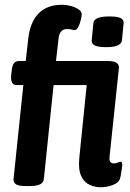

<svg xmlns="http://www.w3.org/2000/svg" viewBox="-20 -779 546 806"><path d="M87 2Q56 2 45.5 -6.5Q35 -15 37 -29L78 -422H49Q23 -422 27 -465L29 -481Q31 -504 38.5 -513.5Q46 -523 60 -523H88L99 -620Q107 -687 142.5 -723Q178 -759 240 -759Q258 -759 277 -754Q296 -749 309.5 -740Q323 -731 323 -720Q323 -711 319 -694.5Q315 -678 308.5 -665.5Q302 -653 294 -653Q287 -653 280.5 -655Q274 -657 261 -657Q231 -657 226 -619L215 -523H429Q460 -523 470.5 -514.5Q481 -506 479 -492L440 -122Q436 -93 458 -93Q467 -93 474 -96.5Q481 -100 486 -100Q496 -100 492 -74Q490 -61 488 -48.5Q486 -36 483 -27Q478 -12 454 -2.5Q430 7 402 7Q378 7 355.5 -3.5Q333 -14 320.5 -41Q308 -68 313 -117L344 -422H205L164 -27Q161 2 107 2ZM426 -581Q392 -581 377.5 -588.5Q363 -596 365 -610L372 -682Q373 -695 389 -702.5Q405 -710 439 -710Q473 -710 486.5 -703Q500 -696 499 -682L492 -610Q489 -581 426 -581Z"/></svg>

Font: Asap Condensed Condensed SemiBold
Style: Italic
Weight: 600
Width: 3
Italic angle: -6°
Designer: Pablo Cosgaya
Foundry: Omnibus-Type
Version: Version 3.001; ttfautohint (v1.8.4.7-5d5b)